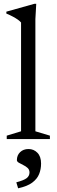

<svg xmlns="http://www.w3.org/2000/svg" viewBox="-20 -733 298 1012"><path d="M166.5 -41 243 -18V0H15.5V-18L91 -41V-614.5Q84.5 -622 74 -629.5Q63.5 -637 48.2 -645.2Q33 -653.5 13.5 -661.5V-671.5L161.5 -713H171L166.5 -632.5ZM66 228Q106 217.5 120.8 205.8Q135.5 194 135.5 176Q135.5 161.5 125.5 152.2Q115.5 143 102.2 136.8Q89 130.5 79 124.5Q69 118.5 69 111Q69 85.5 86 69Q103 52.5 130.5 52.5Q158 52.5 177.2 72.2Q196.5 92 196.5 129Q196.5 159 186.2 184.5Q176 210 150 229.5Q124 249 75.5 259.5Z"/></svg>

Font: Newsreader 24pt
Style: Regular
Weight: 400
Designer: Hugues Gentile
Foundry: Production Type
Version: Version 1.003